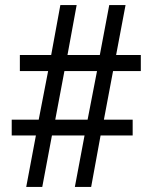

<svg xmlns="http://www.w3.org/2000/svg" viewBox="-20 -734 599 754"><path d="M83 0H146L184 -202H312L274 0H338L375 -202H501V-264H388L424 -455H533V-518H436L473 -714H409L372 -518H245L281 -714H217L181 -518H58V-455H169L132 -264H26V-202H121ZM197 -264 233 -455H361L324 -264Z"/></svg>

Font: Noto Naskh Arabic UI Medium
Style: Regular
Weight: 500
Designer: Monotype Design Team, David Williams, Mohamad Dakak and Nizar Qandah
Foundry: Monotype Imaging Inc.
Version: Version 2.014